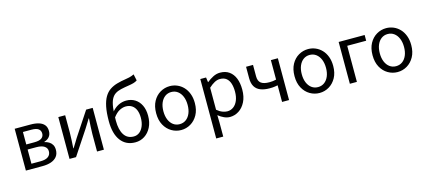

<svg xmlns="http://www.w3.org/2000/svg" viewBox="-71 -1499 5365 2410"><g transform="rotate(-15 2612.0 -293.5)"><path d="M92.1 0V-543.4H300.1Q359.9 -543.4 405.1 -529.4Q450.2 -515.4 475.3 -485.3Q500.4 -455.3 500.4 -405.2Q500.4 -360.4 476.3 -331Q452.2 -301.6 409.9 -289.4V-285Q441 -278.2 466.6 -262.7Q492.2 -247.1 507.9 -220.9Q523.6 -194.7 523.6 -155.5Q523.6 -101.3 496.1 -67.2Q468.6 -33 420.7 -16.5Q372.8 0 309.7 0ZM181.6 -315.5H285Q352.9 -315.5 381.9 -337.5Q410.9 -359.5 410.9 -396.6Q410.9 -435.6 382.8 -456.6Q354.8 -477.6 291.1 -477.6H181.6ZM181.6 -65.2H299.4Q367.3 -65.2 400.4 -90.4Q433.6 -115.6 433.6 -160.8Q433.6 -202 398.4 -225.9Q363.2 -249.7 293.6 -249.7H181.6Z M659.1 0V-543.4H748.2V-316.1Q748.2 -273.5 745.3 -220.9Q742.4 -168.3 739.3 -115.7H743.5Q759.3 -141.1 779.8 -174.2Q800.4 -207.3 815.2 -232.3L1020.7 -543.4H1105.8V0H1016.8V-226.7Q1016.8 -269.9 1020.2 -322.5Q1023.5 -375.1 1026.7 -427.7H1022.1Q1006.9 -402.7 986.2 -369.2Q965.6 -335.7 949.8 -311.1L743.9 0Z M1513.8 13.4Q1392 13.4 1324.9 -75.8Q1257.8 -164.9 1257.8 -328.9Q1257.8 -439.7 1273.3 -515.4Q1288.8 -591 1317.8 -639.8Q1346.9 -688.6 1388.6 -716.8Q1430.4 -745 1483.3 -760.1Q1536.1 -775.3 1597.9 -784.5Q1628.6 -789.5 1647.1 -793.7Q1665.7 -797.9 1680.1 -803.5Q1694.5 -809.1 1710.7 -816.5L1728.4 -733.5Q1707 -718.5 1679 -710.8Q1650.9 -703 1617.2 -698Q1556.8 -688.8 1511.4 -678.3Q1466.1 -667.9 1434.4 -646.8Q1402.6 -625.7 1382.9 -586.2Q1363.2 -546.7 1354.1 -480.2Q1345.1 -413.6 1345.1 -311.6Q1345.1 -193.8 1387.3 -128.3Q1429.5 -62.9 1512.6 -62.9Q1555.4 -62.9 1588 -88.8Q1620.6 -114.8 1639.2 -161.2Q1657.7 -207.6 1657.7 -268.7Q1657.7 -325.4 1640.9 -366.8Q1624.1 -408.2 1591.1 -430.7Q1558.1 -453.3 1510.6 -453.3Q1471.4 -453.3 1429 -431.6Q1386.5 -409.9 1343.9 -352.4L1340.7 -420.5Q1378.3 -471 1428.8 -497.1Q1479.4 -523.1 1533.9 -523.1Q1598.4 -523.1 1647.5 -492.6Q1696.7 -462.1 1724.5 -405.1Q1752.3 -348.1 1752.3 -268.7Q1752.3 -182.7 1720 -119.3Q1687.7 -56 1633.6 -21.3Q1579.6 13.4 1513.8 13.4Z M2109.1 13.4Q2042.6 13.4 1985 -20.3Q1927.4 -54 1892.5 -117.6Q1857.6 -181.2 1857.6 -271Q1857.6 -361.9 1892.5 -425.7Q1927.4 -489.4 1985 -523.1Q2042.6 -556.8 2109.1 -556.8Q2158.9 -556.8 2204.3 -537.7Q2249.7 -518.6 2284.8 -481.9Q2319.8 -445.3 2340 -392.1Q2360.3 -338.9 2360.3 -271Q2360.3 -181.2 2325.1 -117.6Q2289.8 -54 2232.7 -20.3Q2175.7 13.4 2109.1 13.4ZM2109.1 -62.9Q2156.2 -62.9 2191.7 -88.9Q2227.2 -114.9 2247 -161.8Q2266.7 -208.7 2266.7 -271Q2266.7 -333.8 2247 -380.8Q2227.2 -427.8 2191.7 -454.2Q2156.2 -480.5 2109.1 -480.5Q2062.1 -480.5 2026.6 -454.2Q1991.1 -427.8 1971.4 -380.8Q1951.8 -333.8 1951.8 -271Q1951.8 -208.7 1971.4 -161.8Q1991.1 -114.9 2026.6 -88.9Q2062.1 -62.9 2109.1 -62.9Z M2504.1 229V-543.4H2579L2587.7 -480.5H2590.1Q2627.2 -511.1 2671.5 -533.9Q2715.9 -556.8 2762.9 -556.8Q2833.4 -556.8 2881.5 -522.3Q2929.7 -487.8 2954.3 -426.1Q2978.8 -364.3 2978.8 -280Q2978.8 -187.5 2945.5 -121.5Q2912.3 -55.6 2858.7 -21.1Q2805.1 13.4 2742.9 13.4Q2706.3 13.4 2668.2 -3.3Q2630.1 -20 2593.2 -49.9L2595.5 45.2V229ZM2728.3 -63.7Q2773 -63.7 2808.3 -89.4Q2843.6 -115.2 2863.9 -163.6Q2884.3 -212 2884.3 -278.8Q2884.3 -339.2 2869.7 -384.5Q2855.1 -429.8 2823.8 -454.9Q2792.5 -480.1 2740.4 -480.1Q2706.3 -480.1 2670.6 -461.3Q2635 -442.4 2595.5 -405.9V-119.9Q2632.4 -88.7 2667 -76.2Q2701.6 -63.7 2728.3 -63.7Z M3421.3 0V-216.4Q3402.4 -212.8 3387.4 -210.2Q3372.3 -207.6 3355.8 -206.5Q3339.3 -205.4 3314.1 -205.4Q3245.9 -205.4 3197.5 -224.7Q3149 -243.9 3123.9 -285.8Q3098.8 -327.7 3098.8 -394.2V-543.4H3189.2V-394.2Q3189.2 -333.7 3223.7 -306.7Q3258.2 -279.7 3332.6 -279.7Q3357.3 -279.7 3377.4 -282.2Q3397.5 -284.6 3421.3 -290.4V-543.4H3512V0Z M3907.1 13.4Q3840.6 13.4 3783 -20.3Q3725.4 -54 3690.5 -117.6Q3655.6 -181.2 3655.6 -271Q3655.6 -361.9 3690.5 -425.7Q3725.4 -489.4 3783 -523.1Q3840.6 -556.8 3907.1 -556.8Q3956.9 -556.8 4002.3 -537.7Q4047.7 -518.6 4082.8 -481.9Q4117.8 -445.3 4138 -392.1Q4158.3 -338.9 4158.3 -271Q4158.3 -181.2 4123.1 -117.6Q4087.8 -54 4030.7 -20.3Q3973.7 13.4 3907.1 13.4ZM3907.1 -62.9Q3954.2 -62.9 3989.7 -88.9Q4025.2 -114.9 4045 -161.8Q4064.7 -208.7 4064.7 -271Q4064.7 -333.8 4045 -380.8Q4025.2 -427.8 3989.7 -454.2Q3954.2 -480.5 3907.1 -480.5Q3860.1 -480.5 3824.6 -454.2Q3789.1 -427.8 3769.4 -380.8Q3749.8 -333.8 3749.8 -271Q3749.8 -208.7 3769.4 -161.8Q3789.1 -114.9 3824.6 -88.9Q3860.1 -62.9 3907.1 -62.9Z M4302.1 0V-543.4H4639.8V-469H4393.5V0Z M4921.1 13.4Q4854.6 13.4 4797 -20.3Q4739.4 -54 4704.5 -117.6Q4669.6 -181.2 4669.6 -271Q4669.6 -361.9 4704.5 -425.7Q4739.4 -489.4 4797 -523.1Q4854.6 -556.8 4921.1 -556.8Q4970.9 -556.8 5016.3 -537.7Q5061.7 -518.6 5096.8 -481.9Q5131.8 -445.3 5152 -392.1Q5172.3 -338.9 5172.3 -271Q5172.3 -181.2 5137.1 -117.6Q5101.8 -54 5044.7 -20.3Q4987.7 13.4 4921.1 13.4ZM4921.1 -62.9Q4968.2 -62.9 5003.7 -88.9Q5039.2 -114.9 5059 -161.8Q5078.7 -208.7 5078.7 -271Q5078.7 -333.8 5059 -380.8Q5039.2 -427.8 5003.7 -454.2Q4968.2 -480.5 4921.1 -480.5Q4874.1 -480.5 4838.6 -454.2Q4803.1 -427.8 4783.4 -380.8Q4763.8 -333.8 4763.8 -271Q4763.8 -208.7 4783.4 -161.8Q4803.1 -114.9 4838.6 -88.9Q4874.1 -62.9 4921.1 -62.9Z"/></g></svg>

Font: Noto Sans TC Thin
Style: Regular
Weight: 100
Designer: Ryoko NISHIZUKA 西塚涼子 (kana, bopomofo & ideographs); Paul D. Hunt (Latin, Greek & Cyrillic); Sandoll Communications 산돌커뮤니
Foundry: Adobe
Version: Version 2.004-H2;hotconv 1.0.118;makeotfexe 2.5.65603